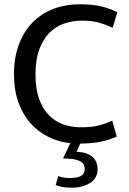

<svg xmlns="http://www.w3.org/2000/svg" viewBox="-20 -659 599 893"><path d="M355 -67Q405 -67 437.5 -75Q470 -83 502 -98L523 -24Q488 -8 449 0Q410 8 353 9L336 47Q364 48 383 55Q402 62 413 73.5Q424 85 429 98.5Q434 112 434 127Q434 169 399.5 191.5Q365 214 313 214Q290 214 270.5 210.5Q251 207 239 202L251 160Q264 165 278 167Q292 169 306 169Q374 169 374 129Q374 119 370.5 109.5Q367 100 356 93Q345 86 325.5 82Q306 78 273 78L307 7Q251 1 203.5 -23Q156 -47 120.5 -87.5Q85 -128 65 -185Q45 -242 45 -315Q45 -392 68 -452.5Q91 -513 131.5 -554.5Q172 -596 228 -617.5Q284 -639 350 -639Q412 -639 452 -629Q492 -619 526 -602L504 -530Q485 -538 468.5 -544.5Q452 -551 435.5 -555Q419 -559 401.5 -561Q384 -563 362 -563Q318 -563 278.5 -549.5Q239 -536 209.5 -506Q180 -476 162.5 -428.5Q145 -381 145 -314Q145 -246 162 -199Q179 -152 207.5 -123Q236 -94 274 -80.5Q312 -67 355 -67Z"/></svg>

Font: Mukta Mahee
Style: Regular
Weight: 400
Designer: Shuchita Grover, Noopur Datye, Girish Dalvi, Yashodeep Gholap
Foundry: Ek Type
Version: Version 2.538;PS 1.000;hotconv 16.6.51;makeotf.lib2.5.65220;